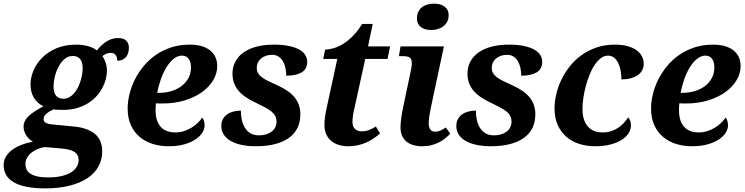

<svg xmlns="http://www.w3.org/2000/svg" viewBox="-78 -790 4076 1050"><path d="M88.9 -329.1Q88.9 -363.8 104.2 -402.1Q119.6 -440.4 150.6 -472.4Q181.6 -504.4 228.5 -525.1Q275.4 -545.9 338.9 -545.9Q372.1 -545.9 401.1 -538.3Q430.2 -530.8 452.1 -514.2Q463.4 -528.3 476.1 -540.8Q488.8 -553.2 502.9 -562.3Q517.1 -571.3 533.2 -576.7Q549.3 -582 567.9 -582Q598.6 -582 612.8 -567.1Q627 -552.2 627 -528.8Q627 -516.6 623.8 -503.9Q620.6 -491.2 613.3 -481Q606 -470.7 593.5 -464.4Q581.1 -458 563 -458Q563 -478.5 554 -489.7Q544.9 -501 527.8 -501Q514.2 -501 502.9 -496.1Q491.7 -491.2 481.9 -482.9Q492.7 -468.8 499.8 -447.3Q506.8 -425.8 506.8 -402.8Q506.8 -380.9 500.5 -356.7Q494.1 -332.5 481.4 -308.8Q468.8 -285.2 449.2 -263.4Q429.7 -241.7 402.8 -225.1Q376 -208.5 341.8 -198.7Q307.6 -189 266.1 -189Q261.7 -189 254.6 -189.2Q247.6 -189.5 240.2 -189.7Q232.9 -189.9 226.1 -190.4Q219.2 -190.9 214.8 -191.9Q191.4 -181.6 175.8 -168.2Q160.2 -154.8 160.2 -139.2Q160.2 -130.9 164.3 -125.5Q168.5 -120.1 175.5 -116.9Q182.6 -113.8 192.4 -111.8Q202.1 -109.9 213.9 -108.9L326.2 -98.1Q399.4 -91.3 440.2 -58.3Q481 -25.4 481 38.1Q481 83.5 460.2 120.8Q439.5 158.2 399.7 184.6Q359.9 210.9 302 225.6Q244.1 240.2 169.9 240.2Q108.9 240.2 65.7 231.2Q22.5 222.2 -4.9 205.6Q-32.2 189 -45.2 165.3Q-58.1 141.6 -58.1 112.8Q-58.1 86.4 -44.7 64.9Q-31.2 43.5 -8.8 27.6Q13.7 11.7 42.5 1Q71.3 -9.8 102.1 -15.1Q92.3 -20 83 -28.6Q73.7 -37.1 66.7 -48.1Q59.6 -59.1 55.2 -71.5Q50.8 -84 50.8 -97.2Q50.8 -112.8 57.1 -126.5Q63.5 -140.1 76.7 -153.3Q89.8 -166.5 110.4 -179.9Q130.9 -193.4 159.2 -209Q126 -224.6 107.4 -255.4Q88.9 -286.1 88.9 -329.1ZM352.1 85Q352.1 56.6 330.3 41.5Q308.6 26.4 256.8 22L168 14.2Q146 17.1 126.7 25.4Q107.4 33.7 92.8 45.9Q78.1 58.1 69.6 73.5Q61 88.9 61 106Q61 121.6 66.7 135Q72.3 148.4 86.2 158.4Q100.1 168.5 124.3 174.3Q148.4 180.2 185.1 180.2Q229 180.2 260.5 172.4Q292 164.6 312.3 151.4Q332.5 138.2 342.3 120.8Q352.1 103.5 352.1 85ZM269 -250Q286.6 -250 301.3 -258.3Q315.9 -266.6 327.6 -280.3Q339.4 -293.9 348.1 -311.3Q356.9 -328.6 362.5 -347.2Q368.2 -365.7 371.1 -383.5Q374 -401.4 374 -416Q374 -451.2 360.1 -467.5Q346.2 -483.9 319.8 -483.9Q293.9 -483.9 274.4 -466.8Q254.9 -449.7 241.7 -424.3Q228.5 -398.9 221.7 -370.4Q214.8 -341.8 214.8 -318.8Q214.8 -282.2 229 -266.1Q243.2 -250 269 -250Z M881.8 -65.9Q906.2 -65.9 928.2 -73Q950.2 -80.1 969 -91.6Q987.8 -103 1002.7 -117.4Q1017.6 -131.8 1028.3 -147Q1034.2 -139.6 1037.6 -128.2Q1041 -116.7 1041 -104Q1041 -85.9 1029.3 -65.9Q1017.6 -45.9 993.4 -29.1Q969.2 -12.2 931.9 -1.2Q894.5 9.8 843.3 9.8Q797.4 9.8 756.8 -2.9Q716.3 -15.6 685.8 -41.3Q655.3 -66.9 637.7 -105.7Q620.1 -144.5 620.1 -196.8Q620.1 -233.9 629.9 -274.4Q639.6 -314.9 658.9 -353.8Q678.2 -392.6 706.8 -427.5Q735.4 -462.4 772.9 -488.8Q810.5 -515.1 857.2 -530.5Q903.8 -545.9 959 -545.9Q1030.8 -545.9 1070.3 -514.9Q1109.9 -483.9 1109.9 -428.2Q1109.9 -387.7 1087.4 -350.6Q1064.9 -313.5 1025.4 -285.4Q985.8 -257.3 931.2 -240.7Q876.5 -224.1 812 -224.1Q803.7 -224.1 793.9 -224.1Q784.2 -224.1 774.9 -225.1Q773.4 -215.3 773.2 -205.3Q772.9 -195.3 772.9 -187Q772.9 -128.9 800 -97.4Q827.1 -65.9 881.8 -65.9ZM917 -485.8Q892.6 -485.8 870.6 -467.5Q848.6 -449.2 831.1 -419.9Q813.5 -390.6 800.8 -354.2Q788.1 -317.9 782.2 -282.2H791Q828.1 -282.2 860.1 -292Q892.1 -301.8 915.8 -320.1Q939.5 -338.4 952.9 -363.8Q966.3 -389.2 966.3 -420.9Q966.3 -451.7 953.4 -468.8Q940.4 -485.8 917 -485.8Z M1338.4 -49.8Q1358.9 -49.8 1376.5 -54.9Q1394 -60.1 1406.7 -69.6Q1419.4 -79.1 1426.8 -93Q1434.1 -106.9 1434.1 -125Q1434.1 -142.1 1427.5 -155.3Q1420.9 -168.5 1407 -179.9Q1393.1 -191.4 1371.8 -202.6Q1350.6 -213.9 1321.3 -228Q1292 -241.7 1268.3 -257.3Q1244.6 -272.9 1228 -292Q1211.4 -311 1202.4 -334.5Q1193.4 -357.9 1193.4 -387.2Q1193.4 -423.8 1209 -453.1Q1224.6 -482.4 1253.9 -503.2Q1283.2 -523.9 1325 -534.9Q1366.7 -545.9 1419.4 -545.9Q1469.7 -545.9 1504.6 -538.1Q1539.6 -530.3 1561.3 -517.3Q1583 -504.4 1592.5 -487.3Q1602.1 -470.2 1602.1 -452.1Q1602.1 -412.1 1571.3 -394Q1540.5 -376 1487.3 -376Q1487.3 -396 1483.4 -416.3Q1479.5 -436.5 1470.2 -453.1Q1460.9 -469.7 1446.3 -480Q1431.6 -490.2 1410.2 -490.2Q1390.6 -490.2 1375.2 -484.6Q1359.9 -479 1348.9 -469.5Q1337.9 -460 1332 -447.3Q1326.2 -434.6 1326.2 -419.9Q1326.2 -403.3 1332.8 -391.1Q1339.4 -378.9 1353.3 -368.2Q1367.2 -357.4 1388.7 -346.9Q1410.2 -336.4 1439.5 -323.2Q1471.7 -308.6 1495.1 -292.2Q1518.6 -275.9 1533.9 -256.6Q1549.3 -237.3 1556.9 -214.6Q1564.5 -191.9 1564.5 -164.1Q1564.5 -123.5 1549.1 -91.3Q1533.7 -59.1 1502.9 -36.6Q1472.2 -14.2 1426.8 -2.2Q1381.3 9.8 1321.3 9.8Q1278.3 9.8 1243.4 2.4Q1208.5 -4.9 1183.8 -19Q1159.2 -33.2 1145.8 -53.7Q1132.3 -74.2 1132.3 -100.1Q1132.3 -123.5 1141.6 -139.6Q1150.9 -155.8 1165.8 -165.8Q1180.7 -175.8 1200 -180.4Q1219.2 -185.1 1239.3 -185.1Q1239.3 -158.2 1244.6 -133.8Q1250 -109.4 1261.7 -90.6Q1273.4 -71.8 1292.2 -60.8Q1311 -49.8 1338.4 -49.8Z M1899.4 -71.8Q1922.9 -71.8 1941.9 -79.6Q1960.9 -87.4 1977.5 -98.1L2000.5 -60.1Q1983.9 -45.9 1965.6 -33.2Q1947.3 -20.5 1925.8 -11Q1904.3 -1.5 1879.6 4.2Q1855 9.8 1826.2 9.8Q1798.8 9.8 1775.1 2.7Q1751.5 -4.4 1733.9 -18.8Q1716.3 -33.2 1706.3 -55.2Q1696.3 -77.1 1696.3 -106.9Q1696.3 -115.7 1697 -126.5Q1697.8 -137.2 1699.2 -148.4Q1700.7 -159.7 1702.6 -170.7Q1704.6 -181.6 1706.5 -190.9L1766.6 -467.8H1689.5L1700.2 -519Q1721.7 -519 1747.1 -526.4Q1772.5 -533.7 1799.1 -550.3Q1825.7 -566.9 1852.3 -593.8Q1878.9 -620.6 1902.3 -659.2H1960.4L1934.6 -536.1H2055.2L2041.5 -467.8H1919.4L1859.4 -193.8Q1854 -171.9 1851.8 -154.1Q1849.6 -136.2 1849.6 -122.1Q1849.6 -97.2 1863.3 -84.5Q1877 -71.8 1899.4 -71.8Z M2349.6 -536.1 2280.3 -210.9Q2274.4 -183.6 2270.5 -159.9Q2266.6 -136.2 2266.6 -115.2Q2266.6 -93.3 2275.6 -81.5Q2284.7 -69.8 2301.3 -69.8Q2316.9 -69.8 2330.1 -75.7Q2343.3 -81.5 2360.4 -92.8L2384.3 -59.1Q2372.6 -46.4 2357.4 -33.9Q2342.3 -21.5 2323.2 -11.7Q2304.2 -2 2281.5 3.9Q2258.8 9.8 2231.4 9.8Q2173.8 9.8 2143.1 -17.3Q2112.3 -44.4 2112.3 -92.8Q2112.3 -114.3 2116.2 -144Q2120.1 -173.8 2128.4 -211.9L2167.5 -397.9Q2168.9 -404.3 2170.2 -411.1Q2171.4 -418 2172.4 -424.1Q2173.3 -430.2 2173.8 -434.6Q2174.3 -439 2174.3 -440.9Q2174.3 -454.6 2171.4 -462.9Q2168.5 -471.2 2162.1 -475.6Q2155.8 -480 2145.8 -481.4Q2135.7 -482.9 2121.6 -482.9H2103.5L2112.3 -536.1ZM2280.3 -626Q2263.7 -626 2249.5 -629.6Q2235.4 -633.3 2224.9 -641.1Q2214.4 -648.9 2208.3 -660.6Q2202.1 -672.4 2202.1 -688Q2202.1 -710 2209.7 -725.3Q2217.3 -740.7 2230 -750.7Q2242.7 -760.7 2259.8 -765.4Q2276.9 -770 2295.4 -770Q2311.5 -770 2325.9 -766.6Q2340.3 -763.2 2351.3 -755.4Q2362.3 -747.6 2368.9 -735.6Q2375.5 -723.6 2375.5 -707Q2375.5 -686.5 2367.4 -671.1Q2359.4 -655.8 2345.9 -645.8Q2332.5 -635.7 2315.4 -630.9Q2298.3 -626 2280.3 -626Z M2623.5 -49.8Q2644 -49.8 2661.6 -54.9Q2679.2 -60.1 2691.9 -69.6Q2704.6 -79.1 2711.9 -93Q2719.2 -106.9 2719.2 -125Q2719.2 -142.1 2712.6 -155.3Q2706.1 -168.5 2692.1 -179.9Q2678.2 -191.4 2657 -202.6Q2635.7 -213.9 2606.4 -228Q2577.1 -241.7 2553.5 -257.3Q2529.8 -272.9 2513.2 -292Q2496.6 -311 2487.5 -334.5Q2478.5 -357.9 2478.5 -387.2Q2478.5 -423.8 2494.1 -453.1Q2509.8 -482.4 2539.1 -503.2Q2568.4 -523.9 2610.1 -534.9Q2651.9 -545.9 2704.6 -545.9Q2754.9 -545.9 2789.8 -538.1Q2824.7 -530.3 2846.4 -517.3Q2868.2 -504.4 2877.7 -487.3Q2887.2 -470.2 2887.2 -452.1Q2887.2 -412.1 2856.4 -394Q2825.7 -376 2772.5 -376Q2772.5 -396 2768.6 -416.3Q2764.6 -436.5 2755.4 -453.1Q2746.1 -469.7 2731.4 -480Q2716.8 -490.2 2695.3 -490.2Q2675.8 -490.2 2660.4 -484.6Q2645 -479 2634 -469.5Q2623 -460 2617.2 -447.3Q2611.3 -434.6 2611.3 -419.9Q2611.3 -403.3 2617.9 -391.1Q2624.5 -378.9 2638.4 -368.2Q2652.3 -357.4 2673.8 -346.9Q2695.3 -336.4 2724.6 -323.2Q2756.8 -308.6 2780.3 -292.2Q2803.7 -275.9 2819.1 -256.6Q2834.5 -237.3 2842 -214.6Q2849.6 -191.9 2849.6 -164.1Q2849.6 -123.5 2834.2 -91.3Q2818.8 -59.1 2788.1 -36.6Q2757.3 -14.2 2711.9 -2.2Q2666.5 9.8 2606.4 9.8Q2563.5 9.8 2528.6 2.4Q2493.7 -4.9 2469 -19Q2444.3 -33.2 2430.9 -53.7Q2417.5 -74.2 2417.5 -100.1Q2417.5 -123.5 2426.8 -139.6Q2436 -155.8 2450.9 -165.8Q2465.8 -175.8 2485.1 -180.4Q2504.4 -185.1 2524.4 -185.1Q2524.4 -158.2 2529.8 -133.8Q2535.2 -109.4 2546.9 -90.6Q2558.6 -71.8 2577.4 -60.8Q2596.2 -49.8 2623.5 -49.8Z M3217.8 -65.9Q3244.1 -65.9 3265.4 -73Q3286.6 -80.1 3303.7 -91.8Q3320.8 -103.5 3334 -118.2Q3347.2 -132.8 3357.4 -147.9Q3363.8 -142.1 3368.2 -130.6Q3372.6 -119.1 3372.6 -104Q3372.6 -84.5 3361.1 -64.2Q3349.6 -43.9 3325.4 -27.6Q3301.3 -11.2 3264.2 -0.7Q3227.1 9.8 3175.8 9.8Q3130.4 9.8 3090.1 -2.9Q3049.8 -15.6 3019.8 -41.5Q2989.7 -67.4 2972.2 -106Q2954.6 -144.5 2954.6 -196.8Q2954.6 -233.9 2963.9 -274.2Q2973.1 -314.5 2991.7 -353.3Q3010.3 -392.1 3037.8 -427Q3065.4 -461.9 3102.1 -488.3Q3138.7 -514.6 3184.1 -530.3Q3229.5 -545.9 3283.7 -545.9Q3325.2 -545.9 3355.2 -537.4Q3385.3 -528.8 3404.5 -514.4Q3423.8 -500 3433.1 -480.7Q3442.4 -461.4 3442.4 -439.9Q3442.4 -424.3 3435.8 -409.4Q3429.2 -394.5 3414.6 -382.6Q3399.9 -370.6 3376.7 -363.3Q3353.5 -356 3320.3 -356Q3320.3 -382.3 3315.7 -406Q3311 -429.7 3301.8 -447.5Q3292.5 -465.3 3279.1 -475.6Q3265.6 -485.8 3247.6 -485.8Q3226.1 -485.8 3207.3 -471.4Q3188.5 -457 3172.9 -433.3Q3157.2 -409.7 3145.3 -379.2Q3133.3 -348.6 3124.8 -316.2Q3116.2 -283.7 3111.8 -252.2Q3107.4 -220.7 3107.4 -194.8Q3107.4 -133.8 3135.3 -99.9Q3163.1 -65.9 3217.8 -65.9Z M3744.1 -65.9Q3768.6 -65.9 3790.5 -73Q3812.5 -80.1 3831.3 -91.6Q3850.1 -103 3865 -117.4Q3879.9 -131.8 3890.6 -147Q3896.5 -139.6 3899.9 -128.2Q3903.3 -116.7 3903.3 -104Q3903.3 -85.9 3891.6 -65.9Q3879.9 -45.9 3855.7 -29.1Q3831.5 -12.2 3794.2 -1.2Q3756.8 9.8 3705.6 9.8Q3659.7 9.8 3619.1 -2.9Q3578.6 -15.6 3548.1 -41.3Q3517.6 -66.9 3500 -105.7Q3482.4 -144.5 3482.4 -196.8Q3482.4 -233.9 3492.2 -274.4Q3502 -314.9 3521.2 -353.8Q3540.5 -392.6 3569.1 -427.5Q3597.7 -462.4 3635.3 -488.8Q3672.9 -515.1 3719.5 -530.5Q3766.1 -545.9 3821.3 -545.9Q3893.1 -545.9 3932.6 -514.9Q3972.2 -483.9 3972.2 -428.2Q3972.2 -387.7 3949.7 -350.6Q3927.2 -313.5 3887.7 -285.4Q3848.1 -257.3 3793.5 -240.7Q3738.8 -224.1 3674.3 -224.1Q3666 -224.1 3656.2 -224.1Q3646.5 -224.1 3637.2 -225.1Q3635.7 -215.3 3635.5 -205.3Q3635.3 -195.3 3635.3 -187Q3635.3 -128.9 3662.4 -97.4Q3689.5 -65.9 3744.1 -65.9ZM3779.3 -485.8Q3754.9 -485.8 3732.9 -467.5Q3710.9 -449.2 3693.4 -419.9Q3675.8 -390.6 3663.1 -354.2Q3650.4 -317.9 3644.5 -282.2H3653.3Q3690.4 -282.2 3722.4 -292Q3754.4 -301.8 3778.1 -320.1Q3801.8 -338.4 3815.2 -363.8Q3828.6 -389.2 3828.6 -420.9Q3828.6 -451.7 3815.7 -468.8Q3802.7 -485.8 3779.3 -485.8Z"/></svg>

Font: Droid Serif
Style: Bold Italic
Weight: 700
Italic angle: -12°
Designer: Monotype Design team
Foundry: Monotype Imaging Inc.
Version: Version 1.03